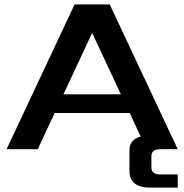

<svg xmlns="http://www.w3.org/2000/svg" viewBox="-20 -680 840 875"><path d="M10 0 320 -660H480L790 0H648L571 -165H229L152 0ZM269 -250H531L400 -530ZM570 5Q570 -48 630 -60L710 0Q670 0 670 32V83Q670 115 710 115H790V175H665Q570 175 570 99Z"/></svg>

Font: Xolonium
Style: Regular
Weight: 400
Designer: Severin Meyer
Version: Version 4.2